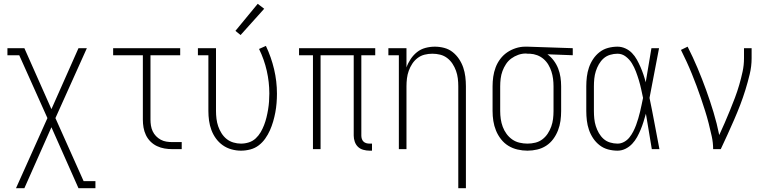

<svg xmlns="http://www.w3.org/2000/svg" viewBox="-20 -783 4040 1008"><path d="M64 205 229 -163 81 -493H19V-530H108L250 -210L392 -530H436L271 -163L419 168H481V205H392L250 -115L108 205Z M885 0Q864 0 843.5 -3.5Q823 -7 804 -16Q785 -25 770 -40Q755 -55 746 -74Q737 -93 733.5 -113.5Q730 -134 730 -155V-493H574V-530H926V-493H770V-155Q770 -139 772.5 -123.5Q775 -108 781.5 -94Q788 -80 799 -68.5Q810 -57 824 -49.5Q838 -42 853.5 -39.5Q869 -37 885 -37H934V0Z M1245 8Q1220 8 1195 1Q1170 -6 1149.5 -20.5Q1129 -35 1114 -55.5Q1099 -76 1090 -100Q1081 -124 1077.5 -149.5Q1074 -175 1074 -200V-493H1019V-530H1114V-200Q1114 -180 1116.5 -159.5Q1119 -139 1125.5 -120Q1132 -101 1143 -83.5Q1154 -66 1169.5 -53.5Q1185 -41 1205 -35Q1225 -29 1245 -29Q1266 -29 1286.5 -35.5Q1307 -42 1322.5 -56.5Q1338 -71 1348.5 -89Q1359 -107 1366.5 -126.5Q1374 -146 1379 -166.5Q1384 -187 1387.5 -208Q1391 -229 1392.5 -250Q1394 -271 1394 -292Q1394 -352 1380.5 -411.5Q1367 -471 1340 -526L1376 -542Q1404 -483 1419 -419.5Q1434 -356 1434 -291Q1434 -267 1432 -242Q1430 -217 1425.5 -193Q1421 -169 1414 -145Q1407 -121 1397 -98.5Q1387 -76 1372.5 -55.5Q1358 -35 1338.5 -20Q1319 -5 1294.5 1.5Q1270 8 1245 8ZM1243 -599 1216 -621 1333 -763 1367 -737Z M1920 8Q1904 8 1887.5 3.5Q1871 -1 1859.5 -12Q1848 -23 1842.5 -39Q1837 -55 1837 -71V-493H1663V0H1623V-493H1550V-530H1950V-493H1877V-71Q1877 -63 1879.5 -54.5Q1882 -46 1888 -40Q1894 -34 1902.5 -31.5Q1911 -29 1920 -29H1933V8Z M2386 205V-330Q2386 -351 2383.5 -371.5Q2381 -392 2374 -411.5Q2367 -431 2355.5 -448.5Q2344 -466 2327.5 -478.5Q2311 -491 2291 -496Q2271 -501 2250 -501Q2229 -501 2209 -496Q2189 -491 2172.5 -478.5Q2156 -466 2144.5 -448.5Q2133 -431 2126 -411.5Q2119 -392 2116.5 -371.5Q2114 -351 2114 -330V0H2074V-493H2019V-530H2114V-429Q2122 -452 2136 -473Q2150 -494 2169.5 -509.5Q2189 -525 2213.5 -531.5Q2238 -538 2263 -538Q2288 -538 2312.5 -531.5Q2337 -525 2356.5 -509.5Q2376 -494 2390 -473Q2404 -452 2412 -428.5Q2420 -405 2423 -380Q2426 -355 2426 -330V205Z M2749 8Q2723 8 2697 2Q2671 -4 2649 -17.5Q2627 -31 2610.5 -52Q2594 -73 2584 -97.5Q2574 -122 2570 -148Q2566 -174 2566 -200V-330Q2566 -355 2569.5 -380Q2573 -405 2582 -429Q2591 -453 2606.5 -473.5Q2622 -494 2642.5 -508Q2663 -522 2687.5 -530Q2712 -538 2737 -538Q2740 -538 2743.5 -538Q2747 -538 2750 -538L2987 -530V-493L2854 -498Q2873 -484 2887.5 -464.5Q2902 -445 2910.5 -423Q2919 -401 2922.5 -377.5Q2926 -354 2926 -330V-200Q2926 -174 2922.5 -148.5Q2919 -123 2909.5 -98.5Q2900 -74 2884.5 -53Q2869 -32 2847.5 -18Q2826 -4 2800.5 2Q2775 8 2749 8ZM2749 -29Q2770 -29 2790.5 -34Q2811 -39 2827.5 -51.5Q2844 -64 2855.5 -81.5Q2867 -99 2874 -118.5Q2881 -138 2883.5 -158.5Q2886 -179 2886 -200V-330Q2886 -350 2883.5 -369.5Q2881 -389 2875 -407.5Q2869 -426 2859 -443Q2849 -460 2834 -473Q2819 -486 2800.5 -493Q2782 -500 2762 -501H2750Q2748 -501 2745.5 -501.5Q2743 -502 2740 -502Q2720 -502 2700.5 -495Q2681 -488 2664.5 -476Q2648 -464 2636.5 -446.5Q2625 -429 2618 -410Q2611 -391 2608.5 -370.5Q2606 -350 2606 -330V-200Q2606 -179 2609 -158Q2612 -137 2619.5 -117Q2627 -97 2639.5 -80Q2652 -63 2669 -51Q2686 -39 2707 -34Q2728 -29 2749 -29Z M3222 8Q3197 8 3172.5 1.5Q3148 -5 3128 -20.5Q3108 -36 3094 -57Q3080 -78 3072 -101.5Q3064 -125 3061 -150Q3058 -175 3058 -200V-330Q3058 -355 3061 -380Q3064 -405 3072 -428.5Q3080 -452 3094 -473Q3108 -494 3128 -509.5Q3148 -525 3172.5 -531.5Q3197 -538 3222 -538Q3243 -538 3263 -529Q3283 -520 3298 -504.5Q3313 -489 3323.5 -470Q3334 -451 3342.5 -431.5Q3351 -412 3358 -391.5Q3365 -371 3370 -351Q3378 -396 3385 -440.5Q3392 -485 3400 -530H3440Q3427 -465 3415 -399.5Q3403 -334 3390 -269Q3404 -202 3416.5 -134.5Q3429 -67 3442 0H3402Q3394 -47 3386.5 -93.5Q3379 -140 3371 -186Q3365 -165 3358.5 -144Q3352 -123 3343.5 -102.5Q3335 -82 3324.5 -63Q3314 -44 3299 -28Q3284 -12 3264 -2Q3244 8 3222 8ZM3222 -29Q3240 -29 3256.5 -38Q3273 -47 3284.5 -61.5Q3296 -76 3304.5 -92.5Q3313 -109 3319.5 -126.5Q3326 -144 3331 -161.5Q3336 -179 3340.5 -197Q3345 -215 3348.5 -233Q3352 -251 3356 -269Q3351 -292 3346 -315.5Q3341 -339 3334 -362Q3327 -385 3318.5 -407.5Q3310 -430 3297.5 -450.5Q3285 -471 3265.5 -486Q3246 -501 3222 -501Q3202 -501 3182.5 -495Q3163 -489 3148.5 -476Q3134 -463 3124 -445.5Q3114 -428 3108 -409Q3102 -390 3100 -370Q3098 -350 3098 -330V-200Q3098 -180 3100 -160Q3102 -140 3108 -121Q3114 -102 3124 -84.5Q3134 -67 3148.5 -54Q3163 -41 3182.5 -35Q3202 -29 3222 -29Z M3724 0Q3724 -34 3716.5 -68Q3709 -102 3700.5 -135.5Q3692 -169 3681.5 -202Q3671 -235 3660 -267.5Q3649 -300 3637 -332Q3625 -364 3612 -396Q3599 -428 3584.5 -459.5Q3570 -491 3555 -521L3590 -538Q3618 -483 3642 -426Q3666 -369 3687 -311Q3708 -253 3726 -193.5Q3744 -134 3756 -74Q3771 -106 3785 -138.5Q3799 -171 3812.5 -204Q3826 -237 3838.5 -270Q3851 -303 3861 -337.5Q3871 -372 3878.5 -406.5Q3886 -441 3886 -477V-530H3926V-477Q3926 -435 3916 -393.5Q3906 -352 3893.5 -311.5Q3881 -271 3866 -232Q3851 -193 3834 -154Q3817 -115 3799.5 -76.5Q3782 -38 3764 0Z"/></svg>

Font: Iosevka Slab Extralight
Style: Regular
Weight: 200
Monospace: yes
Designer: Belleve Invis
Foundry: Belleve Invis
Version: Version 11.1.1; ttfautohint (v1.8.3)